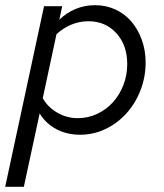

<svg xmlns="http://www.w3.org/2000/svg" viewBox="-42 -512 633 741"><path d="M-22 209 128 -488H198L187 -436Q215 -463 250 -477.5Q285 -492 325 -492Q367 -492 403 -475.5Q439 -459 464.5 -429.5Q490 -400 505 -359Q520 -318 520 -271Q520 -214 500 -163Q480 -112 445.5 -74Q411 -36 365 -14Q319 8 267 8Q217 8 176.5 -13Q136 -34 111 -74L50 209ZM299 -430Q265 -430 233.5 -417Q202 -404 176 -380L123 -133Q142 -99 178.5 -77.5Q215 -56 258 -56Q298 -56 333 -72.5Q368 -89 393.5 -117Q419 -145 434 -183Q449 -221 449 -265Q449 -338 407 -384Q365 -430 299 -430Z"/></svg>

Font: Red Hat Text
Style: Italic
Weight: 400
Italic angle: -12°
Designer: Pentagram / MCKL
Foundry: Pentagram / MCKL
Version: Version 1.005; Red Hat Text Italic